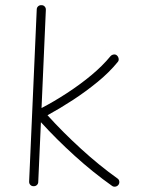

<svg xmlns="http://www.w3.org/2000/svg" viewBox="-20 -702 557 740"><path d="M436.5 10.3Q432.1 16.1 424.8 17.3Q417.5 18.6 411.6 14.2Q338.4 -37.6 268.1 -101.3Q197.8 -165 137.7 -231L127.4 -1Q127.4 6.3 122.1 11.2Q116.7 16.1 108.9 15.6Q101.6 15.6 96.7 10.3Q91.8 4.9 92.3 -2.9L121.6 -665.5Q121.6 -672.9 127 -677.7Q132.3 -682.6 140.1 -682.1Q147.5 -682.1 152.3 -676.8Q157.2 -671.4 156.7 -663.6L140.1 -285.6Q188 -310.5 237.5 -342.8Q287.1 -375 331.1 -411.4Q375 -447.8 405.8 -485.4Q410.6 -490.7 418 -491.9Q425.3 -493.2 430.7 -488.3Q436 -483.4 437.3 -475.8Q438.5 -468.3 433.6 -462.9Q401.9 -423.8 356.7 -386.7Q311.5 -349.6 261.5 -316.9Q211.4 -284.2 163.1 -257.8Q222.2 -192.4 292 -128.7Q361.8 -64.9 432.1 -14.6Q438.5 -10.7 439.7 -3.2Q440.9 4.4 436.5 10.3Z"/></svg>

Font: Mikhak-FD ExtraLight
Style: Regular
Weight: 200
Designer: Amin Abedi
Version: Version 3.2